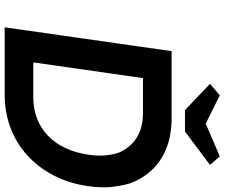

<svg xmlns="http://www.w3.org/2000/svg" viewBox="-88 -854 942 805"><g transform="rotate(90 382.5 -451.0)"><path d="M94 0 194 -700H475Q551 -700 609 -675Q667 -650 704.5 -603Q742 -556 753.5 -506Q765 -456 765 -415Q765 -384 760 -350Q749 -272 716 -207.5Q683 -143 632.5 -96.5Q582 -50 516.5 -25Q451 0 375 0ZM241 -120H387Q436 -120 477 -136Q518 -152 549 -182Q580 -212 600 -254.5Q620 -297 628 -350Q632 -377 632 -400Q632 -424 626 -456Q620 -488 596.5 -518Q573 -548 537.5 -564Q502 -580 453 -580H307ZM441 -756 331 -861 379 -902 498 -843 635 -902 671 -861 531 -756Z"/></g></svg>

Font: Lexend Med
Style: Italic
Weight: 500
Italic angle: -8.13011°
Designer: Bonnie Shaver-Troup, Thomas Jockin
Foundry: Lexend
Version: Version 1.007